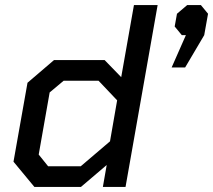

<svg xmlns="http://www.w3.org/2000/svg" viewBox="-20 -734 837 754"><path d="M33 -99 88 -409 192 -498H391L456 -431L506 -714H599L473 0H384L399 -86L298 0H115ZM297 -81 412 -179 440 -340 367 -417H230L175 -371L132 -127L169 -81ZM710 -596H694L666 -630L675 -680L715 -714H769L797 -680L782 -596L707 -469H654Z"/></svg>

Font: Chakra Petch Medium
Style: Italic
Weight: 500
Italic angle: -10°
Designer: Katatrad Aksorn Co.,Ltd.
Foundry: Cadson Demak Co.,Ltd.
Version: Version 1.000; ttfautohint (v1.6)